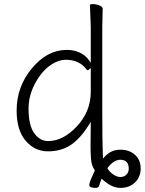

<svg xmlns="http://www.w3.org/2000/svg" viewBox="-20 -724 705 935"><path d="M475 146Q467 166 463.5 178.5Q460 191 447 191Q415 191 415 178Q415 165 426.5 140.5Q438 116 442 106Q425 82 423 48.5Q421 15 421 -12L422 -131L413 -116Q371 -49 324.5 -18Q278 13 213.5 13Q149 13 105 -38.5Q61 -90 61 -186Q61 -302 135.5 -391.5Q210 -481 305 -481Q342 -481 370 -467Q398 -453 413 -431L422 -418V-593L418 -699Q418 -704 433 -704Q448 -704 464 -697.5Q480 -691 480 -681L478 -592V-191Q478 -28 481 36L482 48L490 39Q521 5 565.5 5Q610 5 637.5 30Q665 55 665 96.5Q665 138 637.5 164.5Q610 191 566 191Q522 191 475 146ZM503 95Q512 112 530.5 125Q549 138 566.5 138Q584 138 595.5 126.5Q607 115 607 98Q607 54 566 54Q533 54 503 95ZM413 -385Q411 -382 407.5 -382Q404 -382 402 -385Q367 -433 300 -433Q268 -433 234 -412Q200 -391 174 -355Q119 -278 119 -196Q119 -114 146.5 -75.5Q174 -37 214 -37Q288 -37 355 -109.5Q422 -182 422 -276V-393Z"/></svg>

Font: LXGW WenKai Lite Light
Style: Regular
Weight: 300
Designer: LXGW / Fontworks Inc.
Foundry: LXGW / Fontworks Inc.
Version: Version 1.511; March 25, 2025